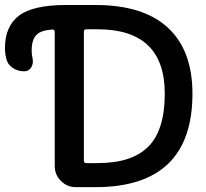

<svg xmlns="http://www.w3.org/2000/svg" viewBox="-140 -774 828 772"><path d="M207 -656.2Q197.3 -656.2 197.3 -646.5V-127.9Q197.3 -118.2 207 -118.2H252.9Q390.6 -118.2 456.5 -184.6Q522.5 -251 522.5 -397.5Q522.5 -656.2 252.9 -656.2ZM633.8 -397.5Q633.8 -21.5 243.2 -21.5H165Q129.9 -21.5 105 -46.4Q80.1 -71.3 80.1 -106.4V-646.5Q80.1 -650.4 77.1 -653.3Q74.2 -656.2 70.3 -655.3Q25.4 -652.3 7.8 -634.8Q-12.7 -616.2 -12.7 -569.3Q-12.7 -554.7 -8.8 -538.1Q-7.8 -532.2 -7.8 -527.3Q-7.8 -514.6 -14.6 -502.9Q-24.4 -487.3 -43 -487.3Q-69.3 -487.3 -89.8 -501.5Q-110.4 -515.6 -115.2 -540Q-120.1 -559.6 -120.1 -580.1Q-120.1 -668 -64 -710.9Q-7.8 -753.9 126 -753.9H243.2Q436.5 -753.9 535.2 -662.6Q633.8 -571.3 633.8 -397.5Z"/></svg>

Font: Gen Jyuu GothicX Medium
Style: Regular
Weight: 500
Designer: Ryoko NISHIZUKA (kana &amp; ideographs); Paul D. Hunt (Latin, Greek &amp; Cyrillic); Wenlong ZHANG (bopomofo); Sandoll C
Version: Version 1.058.20140828